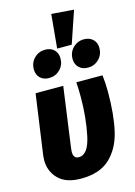

<svg xmlns="http://www.w3.org/2000/svg" viewBox="-142 -1028 789 1120"><g transform="rotate(-15 252.5 -468.5)"><path d="M486 -431Q486 -293 463.5 -195.5Q441 -98 379 -40Q317 18 205 18Q114 18 68.5 -28Q23 -74 23 -142Q23 -152 25 -170L76 -532H243L193 -169Q191 -153 191 -147Q191 -106 224 -106Q280 -106 302.5 -212.5Q325 -319 325 -444Q325 -490 322 -532H480Q486 -484 486 -431ZM419 -945 353 -751H265L284 -955ZM269 -691Q269 -651 242 -624Q215 -597 176 -597Q142 -597 122 -617Q102 -637 102 -669Q102 -709 129 -736Q156 -763 195 -763Q229 -763 249 -743Q269 -723 269 -691ZM504 -691Q504 -651 477 -624Q450 -597 411 -597Q377 -597 356.5 -617Q336 -637 336 -669Q336 -709 363 -736Q390 -763 429 -763Q463 -763 483.5 -743Q504 -723 504 -691Z"/></g></svg>

Font: Fira Sans Condensed ExtraBold
Style: Italic
Weight: 800
Width: 3
Italic angle: -8°
Designer: bBox Type GmbH & Carrois Corporate GbR & Edenspiekermann AG
Foundry: bBox Type GmbH & Carrois Corporate GbR & Edenspiekermann AG
Version: Version 4.301